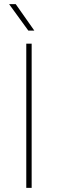

<svg xmlns="http://www.w3.org/2000/svg" viewBox="-20 -908 280 928"><path d="M24 -888H56L146 -760H117ZM107 -697H133V0H107Z"/></svg>

Font: FreesentationVF
Style: Regular
Weight: 400
Designer: glyphs from Roboto by Christian Robertson / Hangul glyphs from Noto Sans CJK(Source Han Sans) by Jang Soo-young and Kang
Foundry: PT&
Version: Version 2.001;Glyphs 3.3.1 (3343)